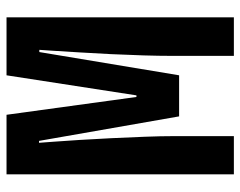

<svg xmlns="http://www.w3.org/2000/svg" viewBox="-96 -658 754 603"><g transform="rotate(-90 281.5 -357.0)"><path d="M35 0V-714H222L278 -306H283L346 -714H528V0H407V-194Q407 -234 408.5 -284Q410 -334 412.5 -386.5Q415 -439 418 -486Q421 -533 423 -566.5Q425 -600 426 -611H419L346 -172H217L140 -612H134Q135 -599 137.5 -565Q140 -531 143 -484.5Q146 -438 148.5 -385Q151 -332 153 -280.5Q155 -229 155 -187V0Z"/></g></svg>

Font: Noto Sans Mono SemiCondensed
Style: Bold
Weight: 700
Width: 4
Designer: Monotype Design Team
Foundry: Monotype Imaging Inc.
Version: Version 2.014